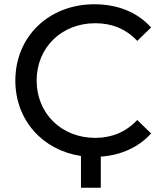

<svg xmlns="http://www.w3.org/2000/svg" viewBox="-20 -728 758 901"><path d="M427 -81C269 -81 152 -195 152 -350C152 -505 269 -619 427 -619C504 -619 571 -593 624 -536L689 -599C625 -671 531 -708 423 -708C210 -708 52 -557 52 -350C52 -164 180 -23 360 4V153H453V7C549 0 631 -37 689 -102L624 -165C571 -108 504 -81 427 -81Z"/></svg>

Font: AWKNG-Font Medium
Style: Regular
Weight: 500
Designer: Awakening Church
Foundry: Awakening Church
Version: Version 1.700;PS 001.700;hotconv 1.0.88;makeotf.lib2.5.64775